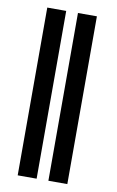

<svg xmlns="http://www.w3.org/2000/svg" viewBox="-83 -769 495 815"><g transform="rotate(10 164.0 -361.5)"><path d="M134.8 -723.1V0H53.2V-723.1ZM267.1 -723.1V0H185.5V-723.1Z"/></g></svg>

Font: Inter Tight Medium
Style: Regular
Weight: 500
Designer: Rasmus Andersson
Foundry: rsms
Version: Version 3.004; ttfautohint (v1.8.4.7-5d5b)